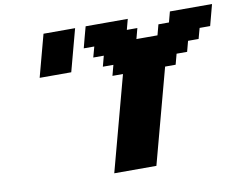

<svg xmlns="http://www.w3.org/2000/svg" viewBox="-90 -999 1414 1122"><g transform="rotate(-10 617.0 -437.5)"><path d="M500 0H750L900.9 -562.5H963.4L980 -625H1042.5L1059.1 -687.5H1121.6L1138.7 -750H1201.2Q1207 -770.5 1217.8 -812.5Q1228.5 -854.5 1234.4 -875H984.4L967.8 -812.5H905.3L888.7 -750H763.7L780.3 -812.5H717.8L734.4 -875H484.4Q478.5 -854 467.5 -812.5Q456.5 -771 451.2 -750H513.7L496.6 -687.5H559.1L542.5 -625H605L588.4 -562.5H650.9ZM167.5 -625H355Q366.2 -667 388.4 -750Q410.6 -833 421.9 -875H234.4Q223.1 -833 200.9 -750Q178.7 -667 167.5 -625Z"/></g></svg>

Font: Faithful 32x
Style: BoldOblique
Weight: 400
Foundry: Faithful Resource Pack
Version: Version 1.0; January 27, 2023